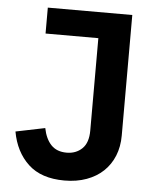

<svg xmlns="http://www.w3.org/2000/svg" viewBox="-52 -742 648 797"><g transform="rotate(5 272.5 -343.5)"><path d="M467 -698V-196Q467 -149 451.5 -111Q436 -73 407.5 -46Q379 -19 338 -4Q297 11 246 11Q149 11 95 -39.5Q41 -90 26 -174L148 -199Q157 -154 180.5 -129.5Q204 -105 245 -105Q284 -105 309.5 -129.5Q335 -154 335 -205V-590H115V-698Z"/></g></svg>

Font: IBM Plex Sans Thai SmBld
Style: Regular
Weight: 600
Designer: Mike Abbink, Paul van der Laan, Pieter van Rosmalen, Ben Mitchell, Mark Frömberg
Foundry: Bold Monday
Version: Version 1.2